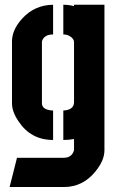

<svg xmlns="http://www.w3.org/2000/svg" viewBox="-20 -583 485 789"><path d="M19.5 185.5 49.8 65.4H243.2Q274.4 64.5 283.2 37.1Q284.2 35.2 284.2 34.2V-11.7Q263.7 -7.8 240.2 -7.8V-128.9Q282.2 -130.9 284.2 -161.1V-410.2Q284.2 -423.8 266.6 -434.6Q254.9 -441.4 240.2 -441.4V-563.5Q263.7 -563.5 284.2 -557.6V-563.5H409.2V34.2Q409.2 77.1 371.1 123Q320.3 184.6 245.1 185.5ZM29.3 -158.2V-415Q30.3 -461.9 71.3 -506.8Q122.1 -562.5 198.2 -563.5V-441.4Q163.1 -441.4 153.3 -416Q152.3 -413.1 152.3 -412.1V-159.2Q152.3 -136.7 180.7 -130.9Q188.5 -128.9 198.2 -128.9V-7.8Q106.4 -7.8 55.7 -85Q29.3 -124 29.3 -158.2Z"/></svg>

Font: Post No Bills Jaffna ExtraBold
Style: Regular
Weight: 800
Designer: Kosala Senevirathne, Siva Puranthara, Lasantha Premarathna, Tharique Azeez
Foundry: Mooniak
Version: Version 1.220 ; ttfautohint (v1.6)